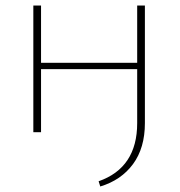

<svg xmlns="http://www.w3.org/2000/svg" viewBox="-20 -480 652 697"><path d="M506 -460V-33Q506 57 463 115.5Q420 174 344 197L338 178Q478 129 478 -33V-229H129V0H101V-460H129V-252H478V-460Z"/></svg>

Font: Ysabeau SC Extralight
Style: Regular
Weight: 200
Designer: Christian Thalmann (Catharsis Fonts)
Version: Version 0.003